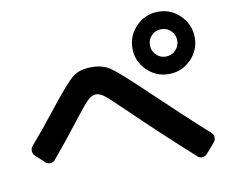

<svg xmlns="http://www.w3.org/2000/svg" viewBox="-82 -924 1164 972"><g transform="rotate(-10 500.0 -438.0)"><path d="M739.3 -610.4Q759.8 -589.8 789.1 -589.8Q818.4 -589.8 838.9 -610.4Q859.4 -630.9 859.4 -660.2Q859.4 -689.5 838.9 -710Q818.4 -730.5 789.1 -730.5Q759.8 -730.5 739.3 -710Q718.8 -689.5 718.8 -660.2Q718.8 -630.9 739.3 -610.4ZM675.8 -772.9Q722.7 -820.3 789.1 -820.3Q855.5 -820.3 902.3 -772.9Q949.2 -725.6 949.2 -659.7Q949.2 -593.8 902.3 -546.9Q855.5 -500 789.1 -500Q722.7 -500 675.8 -546.9Q628.9 -593.8 628.9 -659.7Q628.9 -725.6 675.8 -772.9ZM94.7 -168.9 48.8 -210.9Q38.1 -220.7 37.1 -235.8Q36.1 -251 45.9 -261.7Q109.4 -335 183.6 -429.7Q277.3 -548.8 312.5 -575.7Q347.7 -602.5 409.2 -602.5Q463.9 -602.5 502.9 -576.7Q542 -550.8 672.9 -425.8Q841.8 -264.6 949.2 -168.9Q960 -159.2 960.4 -144.5Q960.9 -129.9 951.2 -119.1L907.2 -68.4Q897.5 -57.6 882.3 -56.2Q867.2 -54.7 857.4 -65.4Q699.2 -207 537.1 -364.3Q467.8 -431.6 446.3 -447.3Q424.8 -462.9 406.2 -462.9Q386.7 -462.9 367.2 -445.8Q347.7 -428.7 297.9 -364.3Q216.8 -258.8 143.6 -171.9Q134.8 -161.1 119.6 -160.2Q104.5 -159.2 94.7 -168.9Z"/></g></svg>

Font: Rounded-L Mgen+ 1m bold
Style: Bold
Weight: 700
Designer: [Source Han Sans]
Ryoko NISHIZUKA  (kana & ideographs); Paul D. Hunt (Latin, Greek & Cyrillic); Wenlong ZHANG  (bopomofo
Version: Version 1.059.20150602